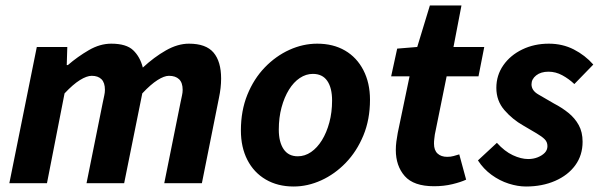

<svg xmlns="http://www.w3.org/2000/svg" viewBox="-20 -667 2189 699"><path d="M14 0 114 -496H225L223 -430H227Q263 -461 303.5 -484.5Q344 -508 385 -508Q440 -508 465 -484Q490 -460 500 -421Q541 -459 584 -483.5Q627 -508 668 -508Q730 -508 757.5 -475.5Q785 -443 785 -381Q785 -364 783 -346.5Q781 -329 777 -310L715 0H578L637 -293Q640 -308 642.5 -319Q645 -330 645 -340Q645 -366 632 -378.5Q619 -391 595 -391Q578 -391 553.5 -375.5Q529 -360 498 -327L432 0H295L354 -293Q357 -308 359.5 -319Q362 -330 362 -340Q362 -366 349.5 -378.5Q337 -391 314 -391Q296 -391 271 -375.5Q246 -360 215 -327L151 0Z M1049 12Q991 12 947.5 -13.5Q904 -39 880.5 -85Q857 -131 857 -192Q857 -264 880.5 -322Q904 -380 944 -421.5Q984 -463 1033.5 -485.5Q1083 -508 1135 -508Q1193 -508 1236 -483Q1279 -458 1303 -411.5Q1327 -365 1327 -304Q1327 -232 1303 -174Q1279 -116 1239 -74.5Q1199 -33 1149.5 -10.5Q1100 12 1049 12ZM1064 -98Q1090 -98 1112.5 -113.5Q1135 -129 1152 -156.5Q1169 -184 1179 -221Q1189 -258 1189 -301Q1189 -347 1171.5 -372.5Q1154 -398 1119 -398Q1094 -398 1071.5 -383Q1049 -368 1032 -340.5Q1015 -313 1005 -276Q995 -239 995 -195Q995 -150 1012.5 -124Q1030 -98 1064 -98Z M1560 11Q1486 11 1453.5 -26Q1421 -63 1421 -121Q1421 -136 1423 -151.5Q1425 -167 1428 -183L1471 -389H1404L1426 -490L1499 -496L1545 -647H1660L1631 -496H1743L1722 -389H1606L1563 -177Q1562 -168 1561 -160.5Q1560 -153 1560 -144Q1560 -120 1573 -108Q1586 -96 1608 -96Q1621 -96 1631.5 -99Q1642 -102 1652 -105L1677 -13Q1658 -4 1627 3.5Q1596 11 1560 11Z M1895 12Q1865 12 1832 1.5Q1799 -9 1769.5 -30.5Q1740 -52 1720 -83L1789 -147Q1817 -116 1847 -102Q1877 -88 1903 -88Q1922 -88 1938 -94.5Q1954 -101 1963.5 -111Q1973 -121 1973 -135Q1973 -150 1963 -160Q1953 -170 1933.5 -181.5Q1914 -193 1885 -210Q1846 -232 1816.5 -266Q1787 -300 1787 -347Q1787 -393 1812.5 -429.5Q1838 -466 1881.5 -487Q1925 -508 1978 -508Q2028 -508 2069 -487Q2110 -466 2140 -432L2071 -361Q2051 -380 2027 -393Q2003 -406 1977 -406Q1949 -406 1932 -392.5Q1915 -379 1915 -360Q1915 -337 1941 -322.5Q1967 -308 1997 -290Q2026 -275 2049.5 -256Q2073 -237 2087 -211.5Q2101 -186 2101 -151Q2101 -102 2074.5 -65.5Q2048 -29 2001 -8.5Q1954 12 1895 12Z"/></svg>

Font: Source Sans 3
Style: Bold Italic
Weight: 700
Italic angle: -11°
Designer: Paul D. Hunt
Foundry: Adobe
Version: Version 3.052;hotconv 1.1.0;makeotfexe 2.6.0